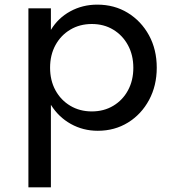

<svg xmlns="http://www.w3.org/2000/svg" viewBox="-20 -548 761 828"><path d="M102.5 260V-512H199.5V-419Q230.5 -470.5 283.2 -499.2Q336 -528 399.5 -528Q473.5 -528 531.2 -492.5Q589 -457 622.5 -395.8Q656 -334.5 656 -256Q656 -178.5 622.8 -116.8Q589.5 -55 532 -19.5Q474.5 16 401.5 16Q338.5 16 285.5 -13.5Q232.5 -43 199.5 -96V260ZM376 -67.5Q428 -67.5 468.5 -91.8Q509 -116 532 -158.5Q555 -201 555 -255.5Q555 -310.5 531.8 -353.2Q508.5 -396 468.2 -420.2Q428 -444.5 376 -444.5Q324 -444.5 283.2 -420.2Q242.5 -396 219.2 -353.5Q196 -311 196 -256Q196 -201 219.2 -158.5Q242.5 -116 283.2 -91.8Q324 -67.5 376 -67.5Z"/></svg>

Font: Spartan Thin Medium
Style: Regular
Weight: 500
Version: Version 1.004